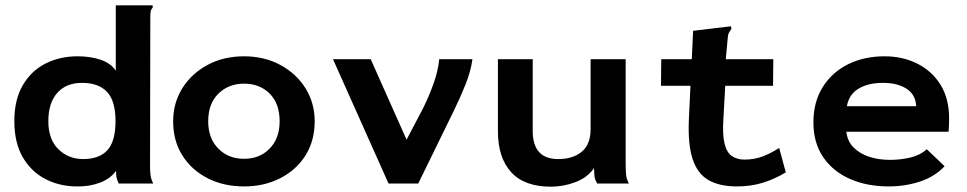

<svg xmlns="http://www.w3.org/2000/svg" viewBox="-20 -691 3640 723"><path d="M270 11Q205 11 151.5 -16.5Q98 -44 66 -98.5Q34 -153 34 -235Q34 -316 66 -370.5Q98 -425 152 -452Q206 -479 272 -479Q321 -479 359 -466Q397 -453 416 -425V-671H555V-662Q549 -656 547.5 -648.5Q546 -641 546 -625L545 -61Q545 -46 547 -31Q549 -16 557 0H427Q420 -15 418.5 -24Q417 -33 417 -48Q396 -18 356 -3Q316 12 270 11ZM293 -92Q354 -92 384.5 -125.5Q415 -159 415 -235Q415 -311 383 -345Q351 -379 289 -379Q229 -379 195.5 -341Q162 -303 162 -235Q162 -166 200 -129Q238 -92 293 -92Z M899 11Q822 11 761.5 -20Q701 -51 666.5 -106Q632 -161 632 -234Q632 -303 666.5 -358.5Q701 -414 761.5 -446.5Q822 -479 899 -479Q975 -479 1035.5 -446.5Q1096 -414 1130.5 -358.5Q1165 -303 1165 -234Q1165 -161 1130.5 -106Q1096 -51 1035.5 -20Q975 11 899 11ZM899 -93Q958 -93 995.5 -131.5Q1033 -170 1033 -234Q1033 -301 995.5 -338.5Q958 -376 899 -376Q841 -376 802.5 -338.5Q764 -301 764 -234Q764 -170 802 -131.5Q840 -93 899 -93Z M1443 0 1234 -468H1376L1511 -165L1574 -285Q1597 -332 1613.5 -379Q1630 -426 1634 -468H1759Q1753 -423 1733 -373Q1713 -323 1688 -272L1555 0Z M2055 12Q1954 12 1904.5 -43Q1855 -98 1855 -196V-468H1986V-198Q1986 -92 2082 -92Q2137 -92 2170.5 -119.5Q2204 -147 2204 -205V-468H2336V-74Q2336 -52 2337.5 -34.5Q2339 -17 2348 0H2229Q2220 -14 2218.5 -28.5Q2217 -43 2217 -58Q2192 -22 2146.5 -5Q2101 12 2055 12Z M2755 11Q2690 11 2648.5 -12.5Q2607 -36 2588.5 -91Q2570 -146 2574 -240L2580 -368H2469L2470 -468H2585L2590 -575L2724 -591L2733 -592L2734 -582Q2729 -575 2725 -568Q2721 -561 2720 -544L2713 -468H2892L2891 -368H2711L2704 -243Q2700 -183 2708.5 -149.5Q2717 -116 2736.5 -103Q2756 -90 2784 -90Q2822 -90 2854.5 -103Q2887 -116 2914 -134L2939 -42Q2898 -17 2853 -3Q2808 11 2755 11Z M3326 11Q3245 11 3181 -17Q3117 -45 3080 -99Q3043 -153 3043 -230Q3043 -307 3078 -363Q3113 -419 3173.5 -449Q3234 -479 3311 -479Q3379 -479 3434 -451.5Q3489 -424 3521.5 -372Q3554 -320 3554 -245Q3554 -234 3553.5 -220Q3553 -206 3552 -195H3167Q3171 -159 3194.5 -135.5Q3218 -112 3253.5 -100.5Q3289 -89 3331 -89Q3370 -89 3407 -97.5Q3444 -106 3470 -129L3537 -65Q3499 -25 3443.5 -7Q3388 11 3326 11ZM3169 -291H3430Q3428 -335 3393.5 -357Q3359 -379 3305 -379Q3250 -379 3213.5 -357.5Q3177 -336 3169 -291Z"/></svg>

Font: Inconsolata Expanded ExtraBold
Style: Regular
Weight: 800
Width: 7
Monospace: yes
Designer: Raph Levien, Cyreal, Brenton Simpson
Foundry: Raph Levien, Cyreal, Google
Version: Version 3.001; ttfautohint (v1.8.2.53-6de2)